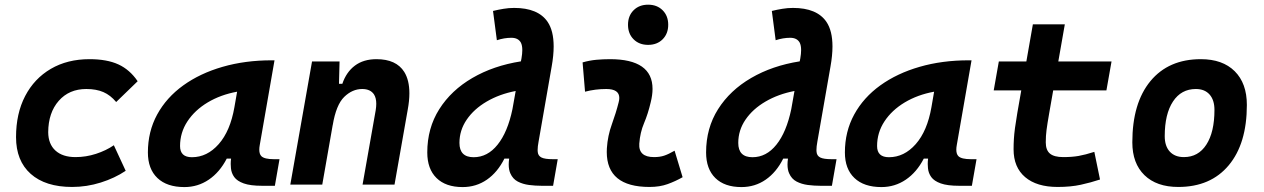

<svg xmlns="http://www.w3.org/2000/svg" viewBox="-20 -776 5313 807"><path d="M297.4 -115.7Q341.3 -115.7 383.5 -129.4Q425.8 -143.1 458.5 -165.5L508.3 -58.1Q462.4 -27.3 403.6 -8.8Q344.7 9.8 283.2 9.8Q170.9 9.8 109.1 -45.2Q47.4 -100.1 47.4 -199.7Q47.4 -298.8 85.7 -372.3Q124 -445.8 193.6 -486.6Q263.2 -527.3 356.4 -527.3Q429.2 -527.3 477.3 -505.4Q525.4 -483.4 558.6 -434.6L468.3 -347.2Q444.3 -376 414.6 -388.9Q384.8 -401.9 342.8 -401.9Q270.5 -401.9 226.8 -352.1Q183.1 -302.2 182.6 -220.2Q183.1 -170.4 213.1 -143.1Q243.2 -115.7 297.4 -115.7Z M754.9 10.3Q681.6 10.3 641.6 -27.8Q601.6 -65.9 601.6 -135.3Q601.6 -223.1 640.6 -294.7Q679.7 -366.2 750.2 -417Q820.8 -467.8 915.5 -495.1Q1010.3 -522.5 1121.6 -522.5H1133.8L1071.8 -166.5Q1069.8 -155.8 1069.8 -147Q1069.8 -128.4 1078.6 -119.6Q1091.3 -106.9 1131.3 -106.9H1154.8L1135.3 4.9H1082Q1032.2 4.9 1004.4 -5.1Q976.6 -15.1 964.6 -31.7Q952.6 -48.3 950.7 -68.8Q949.7 -77.6 949.7 -86.9Q949.7 -98.1 951.2 -109.4H933.1Q903.3 -51.8 857.4 -20.8Q811.5 10.3 754.9 10.3ZM786.6 -115.2Q850.6 -115.2 899.2 -170.2Q947.8 -225.1 965.3 -325.7L976.6 -390.6Q907.2 -377.9 853 -345.5Q798.8 -313 767.8 -265.9Q736.8 -218.8 736.8 -162.1Q736.8 -115.2 786.6 -115.2Z M1200.2 0 1291.5 -517.6H1407.2L1404.8 -423.8H1418.9Q1435.5 -473.1 1471.7 -500.2Q1507.8 -527.3 1562.5 -527.3Q1645.5 -527.3 1679.2 -473.6Q1700.7 -439 1700.7 -383.8Q1700.7 -353 1693.8 -315.4L1638.2 0H1503.9L1559.1 -312.5Q1561.5 -327.6 1561.5 -339.8Q1561.5 -364.3 1551.8 -379.4Q1536.6 -401.9 1502.4 -401.9Q1460.9 -401.9 1426.8 -368.7Q1392.6 -335.4 1378.4 -249.5V-250.5L1334.5 0Z M1924.3 10.3Q1853.5 10.3 1814.7 -27.8Q1775.9 -65.9 1775.9 -135.3Q1775.9 -237.3 1826.2 -316.9Q1876.5 -396.5 1965.3 -448.2Q2054.2 -500 2169.4 -518.1L2171.9 -530.8Q2175.3 -550.3 2175.3 -565.4Q2175.3 -585 2169.4 -596.7Q2158.2 -617.2 2129.4 -617.2Q2099.6 -617.2 2068.4 -606.9L2052.2 -730Q2074.2 -735.4 2096.4 -739Q2118.7 -742.7 2141.1 -742.7Q2241.7 -742.7 2281.7 -684.1Q2307.1 -646.5 2307.1 -580.6Q2307.1 -543 2298.8 -496.6L2243.7 -180.7Q2239.7 -159.7 2239.7 -145Q2239.7 -141.1 2240.2 -137.2Q2241.7 -121.1 2255.9 -114Q2270 -106.9 2303.7 -106.9H2324.2L2304.7 4.9H2256.8Q2230 4.9 2203.6 1.5Q2177.2 -2 2156.2 -12.9Q2135.3 -23.9 2125 -47.4Q2118.2 -62.5 2118.2 -84.5Q2118.2 -96.2 2120.1 -109.4H2100.1Q2071.3 -51.8 2026.4 -20.8Q1981.4 10.3 1924.3 10.3ZM2133.8 -316.9 2147.5 -393.6Q2079.1 -380.4 2025.6 -349.1Q1972.2 -317.9 1941.7 -273.2Q1911.1 -228.5 1911.1 -175.3Q1911.1 -115.2 1970.7 -115.2Q2029.3 -115.2 2071.5 -168Q2113.8 -220.7 2133.8 -316.9Z M2815.4 -142.6 2849.1 -31.2Q2819.3 -14.2 2786.1 -2.2Q2752.9 9.8 2710 9.8Q2530.3 9.8 2530.3 -137.2Q2530.3 -145 2530.8 -153.3Q2534.2 -205.6 2551.8 -253.9Q2569.3 -302.2 2580.1 -345.2Q2583 -355.5 2583 -364.3Q2583 -401.9 2528.3 -401.9Q2481.9 -401.9 2439 -390.6L2428.7 -513.7Q2457.5 -522 2486.3 -524.7Q2515.1 -527.3 2543.9 -527.3Q2722.7 -527.3 2722.7 -402.3Q2722.7 -376.5 2714.8 -345.2Q2703.6 -297.4 2687 -258.3Q2670.4 -219.2 2667 -172.4Q2663.1 -115.7 2729 -115.7Q2753.4 -115.7 2771.7 -121.8Q2790 -127.9 2815.4 -142.6ZM2704.1 -587.4Q2666.5 -587.4 2643.1 -610.8Q2619.6 -634.3 2619.6 -671.9Q2619.6 -709.5 2643.1 -732.9Q2666.5 -756.3 2704.1 -756.3Q2741.7 -756.3 2765.1 -732.9Q2788.6 -709.5 2788.6 -671.9Q2788.6 -634.3 2765.1 -610.8Q2741.7 -587.4 2704.1 -587.4Z M3096.2 10.3Q3025.4 10.3 2986.6 -27.8Q2947.8 -65.9 2947.8 -135.3Q2947.8 -237.3 2998 -316.9Q3048.3 -396.5 3137.2 -448.2Q3226.1 -500 3341.3 -518.1L3343.8 -530.8Q3347.2 -550.3 3347.2 -565.4Q3347.2 -585 3341.3 -596.7Q3330.1 -617.2 3301.3 -617.2Q3271.5 -617.2 3240.2 -606.9L3224.1 -730Q3246.1 -735.4 3268.3 -739Q3290.5 -742.7 3313 -742.7Q3413.6 -742.7 3453.6 -684.1Q3479 -646.5 3479 -580.6Q3479 -543 3470.7 -496.6L3415.5 -180.7Q3411.6 -159.7 3411.6 -145Q3411.6 -141.1 3412.1 -137.2Q3413.6 -121.1 3427.7 -114Q3441.9 -106.9 3475.6 -106.9H3496.1L3476.6 4.9H3428.7Q3401.9 4.9 3375.5 1.5Q3349.1 -2 3328.1 -12.9Q3307.1 -23.9 3296.9 -47.4Q3290 -62.5 3290 -84.5Q3290 -96.2 3292 -109.4H3272Q3243.2 -51.8 3198.2 -20.8Q3153.3 10.3 3096.2 10.3ZM3305.7 -316.9 3319.3 -393.6Q3251 -380.4 3197.5 -349.1Q3144 -317.9 3113.5 -273.2Q3083 -228.5 3083 -175.3Q3083 -115.2 3142.6 -115.2Q3201.2 -115.2 3243.4 -168Q3285.6 -220.7 3305.7 -316.9Z M3684.6 10.3Q3611.3 10.3 3571.3 -27.8Q3531.2 -65.9 3531.2 -135.3Q3531.2 -223.1 3570.3 -294.7Q3609.4 -366.2 3679.9 -417Q3750.5 -467.8 3845.2 -495.1Q3939.9 -522.5 4051.3 -522.5H4063.5L4001.5 -166.5Q3999.5 -155.8 3999.5 -147Q3999.5 -128.4 4008.3 -119.6Q4021 -106.9 4061 -106.9H4084.5L4064.9 4.9H4011.7Q3961.9 4.9 3934.1 -5.1Q3906.2 -15.1 3894.3 -31.7Q3882.3 -48.3 3880.4 -68.8Q3879.4 -77.6 3879.4 -86.9Q3879.4 -98.1 3880.9 -109.4H3862.8Q3833 -51.8 3787.1 -20.8Q3741.2 10.3 3684.6 10.3ZM3716.3 -115.2Q3780.3 -115.2 3828.9 -170.2Q3877.4 -225.1 3895 -325.7L3906.2 -390.6Q3836.9 -377.9 3782.7 -345.5Q3728.5 -313 3697.5 -265.9Q3666.5 -218.8 3666.5 -162.1Q3666.5 -115.2 3716.3 -115.2Z M4425.3 9.8Q4337.4 9.8 4288.8 -31.5Q4240.2 -72.8 4240.2 -148.4Q4240.2 -170.9 4241.5 -191.7Q4242.7 -212.4 4246.1 -238Q4249.5 -263.7 4255.9 -301.3L4272.5 -396H4156.7L4178.2 -517.6H4293.9L4321.3 -673.8H4455.6L4428.2 -517.6H4651.9L4630.4 -396H4406.7L4390.1 -301.3Q4381.8 -253.9 4378.7 -229.5Q4375.5 -205.1 4375.5 -177.7Q4375.5 -145 4393.1 -130.4Q4410.6 -115.7 4449.2 -115.7Q4485.8 -115.7 4513.7 -120.6Q4541.5 -125.5 4579.6 -137.7L4603.5 -21.5Q4565.4 -8.8 4522.9 0.5Q4480.5 9.8 4425.3 9.8Z M4932.6 9.8Q4841.3 9.8 4790.3 -39.8Q4739.3 -89.4 4739.3 -177.7Q4739.3 -342.8 4815.4 -435.1Q4891.6 -527.3 5027.3 -527.3Q5118.7 -527.3 5169.7 -476.6Q5220.7 -425.8 5220.7 -335Q5220.7 -172.4 5144.5 -81.3Q5068.4 9.8 4932.6 9.8ZM4956.1 -115.7Q5016.6 -115.7 5050.5 -168.2Q5084.5 -220.7 5084.5 -314Q5084.5 -355.5 5064 -378.7Q5043.5 -401.9 5006.3 -401.9Q4944.8 -401.9 4910.2 -349.4Q4875.5 -296.9 4875.5 -203.6Q4875.5 -162.1 4896.7 -138.9Q4918 -115.7 4956.1 -115.7Z"/></svg>

Font: CaskaydiaCove NF
Style: Bold Italic
Weight: 700
Italic angle: -10°
Designer: Aaron Bell
Foundry: Saja Typeworks
Version: Version 2111.001; VTT 6.35;Nerd Fonts 3.2.1